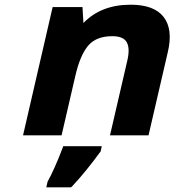

<svg xmlns="http://www.w3.org/2000/svg" viewBox="-20 -576 742 817"><path d="M335 -478Q410 -556 536 -556Q636 -556 676.5 -503.5Q717 -451 694 -354L612 0H448L521 -315Q534 -368 520 -395Q506 -422 458 -422Q389 -422 355 -381.5Q321 -341 301 -255L242 0H78L204 -546H331ZM182 199V198Q212 144 247 52L249 46H413L409 65V67Q346 154 286 218L282 221H177Z"/></svg>

Font: Passageway
Style: BdIt
Weight: 700
Foundry: Ascender Corporation
Version: Version 1.11